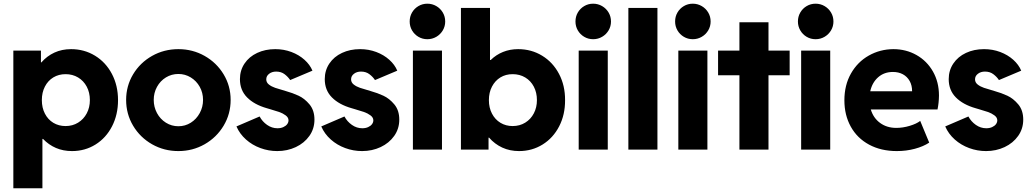

<svg xmlns="http://www.w3.org/2000/svg" viewBox="-20 -794 5471 1019"><path d="M50.8 -525.4H197.3V-462.9H199.7Q229 -496.6 268.8 -514.9Q308.6 -533.2 357.4 -533.2Q427.2 -533.2 484.4 -498.3Q541.5 -463.4 574 -401.6Q606.4 -339.8 606.4 -262.7Q606.4 -185.5 574.7 -123.8Q543 -62 487.1 -27.1Q431.2 7.8 362.3 7.8Q315.4 7.8 276.9 -8.8Q238.3 -25.4 208.5 -56.6H205.1V205.1H50.8ZM457 -262.7Q457 -302.7 440.4 -334Q423.8 -365.2 394.5 -382.8Q365.2 -400.4 328.1 -400.4Q291.5 -400.4 262.9 -383.1Q234.4 -365.7 218.3 -334.5Q202.1 -303.2 202.1 -262.7Q202.1 -222.2 218.3 -190.9Q234.4 -159.7 262.9 -142.3Q291.5 -125 328.1 -125Q365.2 -125 394.5 -143.1Q423.8 -161.1 440.4 -192.4Q457 -223.6 457 -262.7Z M649.4 -263.7Q649.4 -337.9 686.5 -399.7Q723.6 -461.4 787.1 -497.3Q850.6 -533.2 926.8 -533.2Q1002.4 -533.2 1065.9 -497.3Q1129.4 -461.4 1166.7 -399.7Q1204.1 -337.9 1204.1 -263.7Q1204.1 -189 1166.7 -126.7Q1129.4 -64.5 1065.9 -28.3Q1002.4 7.8 926.8 7.8Q850.6 7.8 787.1 -28.3Q723.6 -64.5 686.5 -126.7Q649.4 -189 649.4 -263.7ZM1057.6 -263.7Q1057.6 -301.8 1040 -333.3Q1022.5 -364.7 992.4 -383.1Q962.4 -401.4 926.8 -401.4Q890.6 -401.4 860.6 -383.1Q830.6 -364.7 813.2 -333Q795.9 -301.3 795.9 -263.7Q795.9 -226.1 813.2 -193.8Q830.6 -161.6 860.6 -142.8Q890.6 -124 926.8 -124Q962.9 -124 992.7 -142.8Q1022.5 -161.6 1040 -193.8Q1057.6 -226.1 1057.6 -263.7Z M1234.9 -123 1357.9 -175.8Q1372.1 -148.9 1397.5 -131.1Q1422.9 -113.3 1452.6 -113.3Q1470.2 -113.3 1483.6 -119.4Q1497.1 -125.5 1504.2 -135Q1511.2 -144.5 1511.2 -155.3Q1511.2 -170.4 1496.1 -181.6Q1481 -192.9 1461.4 -199.7Q1441.9 -206.5 1412.6 -214.8Q1400.9 -218.8 1396 -219.7Q1329.1 -238.8 1291.3 -277.1Q1253.4 -315.4 1253.4 -374Q1253.4 -420.4 1277.8 -456.8Q1302.2 -493.2 1345 -513.2Q1387.7 -533.2 1440.9 -533.2Q1486.3 -533.2 1526.6 -518.1Q1566.9 -502.9 1595.9 -476.8Q1625 -450.7 1638.2 -418.9L1520 -369.1Q1508.8 -386.2 1490.5 -400.1Q1472.2 -414.1 1445.8 -414.1Q1423.3 -414.1 1408.2 -402.3Q1393.1 -390.6 1393.1 -373Q1393.1 -356.4 1407 -345.5Q1420.9 -334.5 1440.4 -327.9Q1460 -321.3 1497.6 -310.5Q1532.7 -300.8 1564.5 -286.1Q1596.2 -271.5 1622.6 -240Q1648.9 -208.5 1648.9 -159.2Q1648.9 -110.8 1622.1 -72.8Q1595.2 -34.7 1550 -13.4Q1504.9 7.8 1451.7 7.8Q1405.3 7.8 1362.1 -8.1Q1318.8 -23.9 1285.4 -53.7Q1252 -83.5 1234.9 -123Z M1685.1 -123 1808.1 -175.8Q1822.3 -148.9 1847.7 -131.1Q1873 -113.3 1902.8 -113.3Q1920.4 -113.3 1933.8 -119.4Q1947.3 -125.5 1954.3 -135Q1961.4 -144.5 1961.4 -155.3Q1961.4 -170.4 1946.3 -181.6Q1931.2 -192.9 1911.6 -199.7Q1892.1 -206.5 1862.8 -214.8Q1851.1 -218.8 1846.2 -219.7Q1779.3 -238.8 1741.5 -277.1Q1703.6 -315.4 1703.6 -374Q1703.6 -420.4 1728 -456.8Q1752.4 -493.2 1795.2 -513.2Q1837.9 -533.2 1891.1 -533.2Q1936.5 -533.2 1976.8 -518.1Q2017.1 -502.9 2046.1 -476.8Q2075.2 -450.7 2088.4 -418.9L1970.2 -369.1Q1959 -386.2 1940.7 -400.1Q1922.4 -414.1 1896 -414.1Q1873.5 -414.1 1858.4 -402.3Q1843.3 -390.6 1843.3 -373Q1843.3 -356.4 1857.2 -345.5Q1871.1 -334.5 1890.6 -327.9Q1910.2 -321.3 1947.8 -310.5Q1982.9 -300.8 2014.6 -286.1Q2046.4 -271.5 2072.8 -240Q2099.1 -208.5 2099.1 -159.2Q2099.1 -110.8 2072.3 -72.8Q2045.4 -34.7 2000.2 -13.4Q1955.1 7.8 1901.9 7.8Q1855.5 7.8 1812.3 -8.1Q1769 -23.9 1735.6 -53.7Q1702.1 -83.5 1685.1 -123Z M2171.4 -525.4H2325.7V0H2171.4ZM2154.3 -679.7Q2154.3 -706.1 2166.7 -727.5Q2179.2 -749 2200.7 -761.7Q2222.2 -774.4 2248 -774.4Q2273.9 -774.4 2295.7 -761.7Q2317.4 -749 2330.1 -727.5Q2342.8 -706.1 2342.8 -679.7Q2342.8 -654.3 2330.1 -632.8Q2317.4 -611.3 2295.7 -598.6Q2273.9 -585.9 2248 -585.9Q2222.2 -585.9 2200.7 -598.6Q2179.2 -611.3 2166.7 -632.8Q2154.3 -654.3 2154.3 -679.7Z M2426.3 -752H2580.6V-475.6H2584.5Q2612.8 -503.4 2649.7 -518.3Q2686.5 -533.2 2730 -533.2Q2800.3 -533.2 2857.4 -498.3Q2914.6 -463.4 2947 -401.6Q2979.5 -339.8 2979 -262.7Q2979.5 -185.5 2947.8 -123.8Q2916 -62 2859.9 -27.1Q2803.7 7.8 2734.9 7.8Q2686 7.8 2645.8 -10.7Q2605.5 -29.3 2575.7 -63.5H2572.8V0H2426.3ZM2829.6 -262.7Q2829.6 -302.7 2813.2 -334Q2796.9 -365.2 2767.6 -382.8Q2738.3 -400.4 2700.7 -400.4Q2664.1 -400.4 2635.7 -383.1Q2607.4 -365.7 2591.1 -334.5Q2574.7 -303.2 2574.7 -262.7Q2574.7 -222.2 2591.1 -190.9Q2607.4 -159.7 2636 -142.3Q2664.6 -125 2700.7 -125Q2738.3 -125 2767.6 -143.1Q2796.9 -161.1 2813.2 -192.4Q2829.6 -223.6 2829.6 -262.7Z M3051.3 -525.4H3205.6V0H3051.3ZM3034.2 -679.7Q3034.2 -706.1 3046.6 -727.5Q3059.1 -749 3080.6 -761.7Q3102.1 -774.4 3127.9 -774.4Q3153.8 -774.4 3175.5 -761.7Q3197.3 -749 3210 -727.5Q3222.7 -706.1 3222.7 -679.7Q3222.7 -654.3 3210 -632.8Q3197.3 -611.3 3175.5 -598.6Q3153.8 -585.9 3127.9 -585.9Q3102.1 -585.9 3080.6 -598.6Q3059.1 -611.3 3046.6 -632.8Q3034.2 -654.3 3034.2 -679.7Z M3314.9 -752H3469.2V0H3314.9Z M3580.1 -525.4H3734.4V0H3580.1ZM3563 -679.7Q3563 -706.1 3575.4 -727.5Q3587.9 -749 3609.4 -761.7Q3630.9 -774.4 3656.7 -774.4Q3682.6 -774.4 3704.3 -761.7Q3726.1 -749 3738.8 -727.5Q3751.5 -706.1 3751.5 -679.7Q3751.5 -654.3 3738.8 -632.8Q3726.1 -611.3 3704.3 -598.6Q3682.6 -585.9 3656.7 -585.9Q3630.9 -585.9 3609.4 -598.6Q3587.9 -611.3 3575.4 -632.8Q3563 -654.3 3563 -679.7Z M3904.3 -394.5H3791V-525.4H3904.3V-675.8H4058.6V-525.4H4170.9V-394.5H4058.6V0H3904.3Z M4231.9 -525.4H4386.2V0H4231.9ZM4214.8 -679.7Q4214.8 -706.1 4227.3 -727.5Q4239.7 -749 4261.2 -761.7Q4282.7 -774.4 4308.6 -774.4Q4334.5 -774.4 4356.2 -761.7Q4377.9 -749 4390.6 -727.5Q4403.3 -706.1 4403.3 -679.7Q4403.3 -654.3 4390.6 -632.8Q4377.9 -611.3 4356.2 -598.6Q4334.5 -585.9 4308.6 -585.9Q4282.7 -585.9 4261.2 -598.6Q4239.7 -611.3 4227.3 -632.8Q4214.8 -654.3 4214.8 -679.7Z M4461.4 -261.7Q4461.4 -342.3 4496.3 -403.8Q4531.2 -465.3 4590.8 -499Q4650.4 -532.7 4721.2 -533.2Q4788.6 -533.2 4844 -502Q4899.4 -470.7 4931.4 -414.6Q4963.4 -358.4 4963.4 -287.1Q4962.9 -247.6 4955.6 -212.9H4601.6Q4615.2 -167.5 4651.1 -141.4Q4687 -115.2 4736.8 -115.2Q4772 -115.2 4808.3 -126.2Q4844.7 -137.2 4863.8 -152.3L4911.6 -37.1Q4880.9 -16.6 4835.4 -4.4Q4790 7.8 4739.7 7.8Q4655.8 7.8 4592.5 -26.4Q4529.3 -60.5 4495.4 -121.8Q4461.4 -183.1 4461.4 -261.7ZM4820.8 -309.6Q4820.8 -340.8 4807.9 -364Q4794.9 -387.2 4772 -399.7Q4749 -412.1 4719.2 -412.1Q4672.4 -412.1 4640.6 -384Q4608.9 -356 4598.6 -309.6Z M4996.6 -123 5119.6 -175.8Q5133.8 -148.9 5159.2 -131.1Q5184.6 -113.3 5214.4 -113.3Q5231.9 -113.3 5245.4 -119.4Q5258.8 -125.5 5265.9 -135Q5272.9 -144.5 5272.9 -155.3Q5272.9 -170.4 5257.8 -181.6Q5242.7 -192.9 5223.1 -199.7Q5203.6 -206.5 5174.3 -214.8Q5162.6 -218.8 5157.7 -219.7Q5090.8 -238.8 5053 -277.1Q5015.1 -315.4 5015.1 -374Q5015.1 -420.4 5039.6 -456.8Q5064 -493.2 5106.7 -513.2Q5149.4 -533.2 5202.6 -533.2Q5248 -533.2 5288.3 -518.1Q5328.6 -502.9 5357.7 -476.8Q5386.7 -450.7 5399.9 -418.9L5281.7 -369.1Q5270.5 -386.2 5252.2 -400.1Q5233.9 -414.1 5207.5 -414.1Q5185.1 -414.1 5169.9 -402.3Q5154.8 -390.6 5154.8 -373Q5154.8 -356.4 5168.7 -345.5Q5182.6 -334.5 5202.1 -327.9Q5221.7 -321.3 5259.3 -310.5Q5294.4 -300.8 5326.2 -286.1Q5357.9 -271.5 5384.3 -240Q5410.6 -208.5 5410.6 -159.2Q5410.6 -110.8 5383.8 -72.8Q5356.9 -34.7 5311.8 -13.4Q5266.6 7.8 5213.4 7.8Q5167 7.8 5123.8 -8.1Q5080.6 -23.9 5047.1 -53.7Q5013.7 -83.5 4996.6 -123Z"/></svg>

Font: Reddit Sans Chocolate ExtraBold
Style: Regular
Weight: 800
Designer: Stephen Hutchings
Foundry: Reddit
Version: Version 1.011